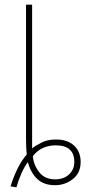

<svg xmlns="http://www.w3.org/2000/svg" viewBox="-20 -780 381 819"><path d="M215 -15Q172 -15 148 -44.5Q124 -74 120 -114Q156 -160 218 -160Q297 -160 297 -89Q297 -57 274.5 -36Q252 -15 215 -15ZM50 19Q58 -10 71.5 -40.5Q85 -71 99 -88Q111 -43 139 -16.5Q167 10 215 10Q257 10 290.5 -16Q324 -42 324 -89Q324 -133 296 -159Q268 -185 219 -185Q184 -185 158.5 -172.5Q133 -160 117 -147V-760H91V-189Q91 -150 94 -121Q72 -96 54 -59Q36 -22 25 15Z"/></svg>

Font: Noto Sans UI Thin
Style: Regular
Weight: 250
Designer: Monotype Design Team
Foundry: Monotype Imaging Inc.
Version: Version 1.901